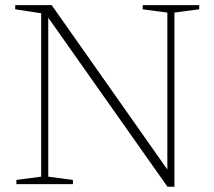

<svg xmlns="http://www.w3.org/2000/svg" viewBox="-20 -702 814 732"><path d="M137 -28.5V-651.5L38 -666.5V-682.5H177L634 -33L618 -12.5V-654L524 -666.5V-682.5H739.5V-666.5L645 -654V10H618.5L151 -653L164 -658.5V-28.5L258 -16V0H42.5V-16Z"/></svg>

Font: Newsreader ExtraLight
Style: Regular
Weight: 250
Designer: Hugues Gentile
Foundry: Production Type
Version: Version 1.003